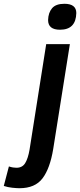

<svg xmlns="http://www.w3.org/2000/svg" viewBox="-137 -774 423 1014"><path d="M203 -754Q266 -754 266 -705Q264 -617 180 -617Q117 -617 117 -668Q118 -707 138 -730.5Q158 -754 203 -754ZM232 -541 144 13Q127 116 87.5 168Q48 220 -34 220Q-49 220 -72.5 217.5Q-96 215 -117 208L-90 105Q-78 109 -68 110.5Q-58 112 -50 112Q-19 112 -4 87.5Q11 63 19 17L107 -541Z"/></svg>

Font: Georama SemiBold
Style: Italic
Weight: 600
Italic angle: -9°
Designer: Jean-Baptiste Levee
Foundry: Production Type
Version: Version 1.000